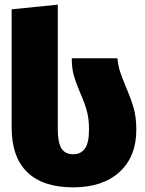

<svg xmlns="http://www.w3.org/2000/svg" viewBox="-20 -784 622 824"><path d="M30 -744 228 -764V-227Q228 -173 243.5 -147.5Q259 -122 294 -122Q327 -122 344.5 -146.5Q362 -171 362 -227Q362 -275 352.5 -309Q343 -343 324 -386Q306 -428 297 -459.5Q288 -491 288 -534H484Q487 -502 495 -477.5Q503 -453 521 -409Q542 -361 553.5 -321Q565 -281 565 -227Q565 -112 493 -46Q421 20 294 20Q164 20 97 -45Q30 -110 30 -237Z"/></svg>

Font: FiraGO Heavy
Style: Regular
Weight: 900
Designer: bBox Type
Foundry: bBox Type GmbH
Version: Version 1.001